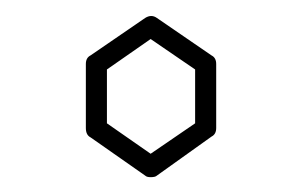

<svg xmlns="http://www.w3.org/2000/svg" viewBox="-20 -850 387 246"><path d="M251 -779Q257 -776 257 -768V-686Q257 -678 251 -675L181 -625Q179 -623 173 -623Q168 -623 166 -625L96 -674Q90 -677 90 -686V-768Q90 -776 96 -779L166 -827Q174 -832 181 -827ZM230 -692V-761L173 -800L117 -761V-692L173 -653Z"/></svg>

Font: Envoyer
Style: Regular
Weight: 400
Version: Version 0.1